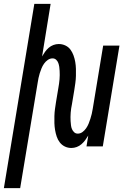

<svg xmlns="http://www.w3.org/2000/svg" viewBox="-49 -755 669 990"><path d="M-29 215 128 -735H212L168 -464Q175 -476 183 -487.5Q191 -499 202 -508.5Q213 -518 226.5 -523Q240 -528 254 -528Q272 -528 288 -520.5Q304 -513 314 -499.5Q324 -486 330 -469.5Q336 -453 339 -435.5Q342 -418 342.5 -400Q343 -382 342.5 -363.5Q342 -345 339.5 -327Q337 -309 334 -290L322 -218Q320 -207 318 -196Q316 -185 315.5 -174Q315 -163 314.5 -152Q314 -141 315 -130.5Q316 -120 317 -109.5Q318 -99 322 -89.5Q326 -80 333.5 -73Q341 -66 352 -66Q365 -66 376 -74Q387 -82 395 -93.5Q403 -105 408 -117.5Q413 -130 417 -142.5Q421 -155 424 -167.5Q427 -180 429 -193L483 -520H567L481 0H397L406 -56Q399 -44 390.5 -32.5Q382 -21 371 -11.5Q360 -2 346.5 3Q333 8 319 8Q301 8 285.5 0.5Q270 -7 259.5 -20.5Q249 -34 243.5 -50.5Q238 -67 235 -84.5Q232 -102 231.5 -120Q231 -138 231.5 -156.5Q232 -175 234.5 -193Q237 -211 240 -230L252 -302Q254 -313 255.5 -324Q257 -335 258 -346Q259 -357 259 -368Q259 -379 258.5 -389.5Q258 -400 256.5 -410.5Q255 -421 251.5 -430.5Q248 -440 240.5 -447Q233 -454 222 -454Q209 -454 197.5 -446Q186 -438 178 -426.5Q170 -415 165 -402.5Q160 -390 156 -377.5Q152 -365 149.5 -352.5Q147 -340 145 -327L55 215Z"/></svg>

Font: Iosevka Extended Oblique
Style: Regular
Weight: 400
Width: 7
Italic angle: -9°
Monospace: yes
Designer: Belleve Invis
Foundry: Belleve Invis
Version: Version 32.0.1; ttfautohint (v1.8.4)